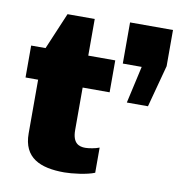

<svg xmlns="http://www.w3.org/2000/svg" viewBox="-79 -758 781 841"><g transform="rotate(10 311.5 -337.5)"><path d="M623 -686H432V-503H516L479 -338H573L623 -525ZM277 -674H156L87 -511H23V-369H79V-130C79 -22 154 11 262 11C296 11 363 3 396 -11V-123C380 -116 349 -111 334 -111C306 -111 277 -121 277 -180V-369H397V-511H277Z"/></g></svg>

Font: Chivo Light
Style: Bold
Weight: 900
Designer: Hector Gatti
Foundry: Omnibus-Type
Version: Version 1.003;PS 001.003;hotconv 1.0.70;makeotf.lib2.5.58329